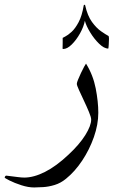

<svg xmlns="http://www.w3.org/2000/svg" viewBox="-97 -514 490 816"><path d="M320.8 -34.7Q320.8 15.1 302 68.6Q283.2 122.1 252.2 168.7Q221.2 215.3 183.6 245.6Q161.1 264.2 135.5 272Q109.9 279.8 86.7 281.2Q63.5 282.7 48.3 282.7Q22.9 282.7 -6.3 273.2Q-35.6 263.7 -56.4 253.2Q-77.1 242.7 -77.1 240.7Q-77.1 238.3 -75 235.4Q-72.8 232.4 -70.8 232.4Q-69.3 232.4 -54.4 234.4Q-39.6 236.3 -21.7 238.5Q-3.9 240.7 5.9 240.7Q46.4 240.7 94.2 216.6Q142.1 192.4 193.8 143.6Q240.7 100.1 265.6 60.1Q290.5 20 290.5 -5.9Q290.5 -15.6 281.2 -37.8Q272 -60.1 260 -85.4Q248 -110.8 238.8 -131.1Q229.5 -151.4 229.5 -157.7Q229.5 -163.1 234.9 -176Q240.2 -189 247.3 -204.1Q254.4 -219.2 260.7 -230.7Q267.1 -242.2 268.6 -243.7Q298.8 -194.8 309.8 -138.2Q320.8 -81.5 320.8 -34.7ZM366.2 -349.1Q366.2 -340.8 365.2 -325.4Q364.3 -310.1 363.3 -307.6Q345.2 -307.6 324 -328.4Q302.7 -349.1 285.9 -377Q269 -404.8 263.7 -425.8Q258.8 -400.4 243.2 -372.3Q227.5 -344.2 208 -325Q188.5 -305.7 171.4 -305.7Q168.9 -305.7 168.9 -308.1Q168.9 -314 169.2 -319.8Q169.4 -325.7 169.4 -334.5Q169.4 -339.8 169.4 -345.9Q169.4 -352.1 169.4 -353Q169.4 -353.5 180.4 -358.9Q191.4 -364.3 207 -378.4Q222.7 -392.6 237.1 -419.7Q251.5 -446.8 258.8 -490.7Q258.8 -493.7 262.2 -493.7Q265.1 -493.7 265.1 -490.7Q274.9 -446.8 293.9 -420.7Q313 -394.5 332.8 -380.9Q352.5 -367.2 363.8 -361.3Q365.2 -360.8 365.7 -356.2Q366.2 -351.6 366.2 -349.1Z"/></svg>

Font: Scheherazade New Rohingya
Style: Regular
Weight: 400
Designer: SIL International
Foundry: SIL International
Version: Version 3.000 ; LngRng